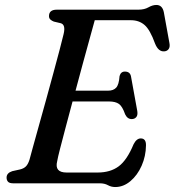

<svg xmlns="http://www.w3.org/2000/svg" viewBox="-20 -739 704 774"><path d="M382 0H33.5Q18 0 12.2 -6.5Q6.5 -13 6.5 -23Q6.5 -41.5 29.5 -49L61 -56Q75.5 -59.5 84.2 -68Q93 -76.5 99 -95.5Q102.5 -109 112.5 -145.2Q122.5 -181.5 136.5 -231.5Q150.5 -281.5 165.8 -336.8Q181 -392 195.2 -444.5Q209.5 -497 220.5 -538.8Q231.5 -580.5 236.5 -602Q245.5 -640 224.5 -645.5L197 -652Q189 -655 183.2 -660.2Q177.5 -665.5 177.5 -674Q177.5 -700 209 -700H537.5Q562 -700 578.5 -709.5Q595 -719 610.5 -719Q634.5 -719 640.5 -689.5L663 -565.5Q666 -550 660 -541.5Q654 -533 643 -532Q618.5 -529.5 605 -563.5Q585 -619 562.8 -638.2Q540.5 -657.5 508 -657.5H362Q354 -628.5 341.5 -583.2Q329 -538 314.2 -483.8Q299.5 -429.5 284.5 -373.5H416Q437 -373.5 448.2 -385.5Q459.5 -397.5 462 -432.5Q467 -450.5 483.5 -450.5Q505.5 -450.5 508.5 -428.5L533.5 -291Q536 -274.5 529.2 -266.8Q522.5 -259 511.5 -259Q494 -258.5 484.5 -278Q473.5 -310 459.5 -320Q445.5 -330 419 -330H272.5Q257.5 -274.5 244.5 -225Q231.5 -175.5 222.2 -139.8Q213 -104 210.5 -89Q199 -43.5 248.5 -43.5H373.5Q425 -43.5 458.5 -68.5Q492 -93.5 518.5 -157.5Q530.5 -181 547.5 -181Q569 -181 568.5 -153Q568 -109.5 551 -71Q534 -32.5 505.8 -8.8Q477.5 15 444.5 15Q428.5 15 415 7.5Q401.5 0 382 0Z"/></svg>

Font: Fraunces 9pt Soft
Style: Italic
Weight: 400
Italic angle: -16°
Version: Version 1.000;[0bf87f6ff]